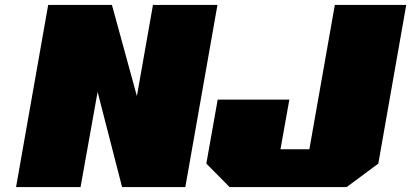

<svg xmlns="http://www.w3.org/2000/svg" viewBox="-20 -757 1664 777"><path d="M45 0 175 -737H433L534 -368L599 -737H860L730 0H474L375 -385L306 0ZM909 0 815 -95 861 -354H1151L1115 -153H1232L1335 -737H1624L1511 -95L1383 0Z"/></svg>

Font: Tomorrow ExtraBold
Style: Italic
Weight: 800
Italic angle: -10°
Designer: Tony de Marco, Monica Rizzolli
Foundry: Just in Type
Version: Version 2.002